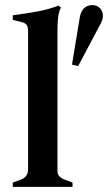

<svg xmlns="http://www.w3.org/2000/svg" viewBox="-20 -732 428 752"><path d="M30 -17 63 -29Q90 -40 90 -69V-608Q90 -628 83.5 -635.5Q77 -643 63 -646L30 -654V-672Q94 -681 131.5 -688Q169 -695 209 -710L219 -702Q205 -681 205 -617V-62Q205 -49 213 -41Q221 -33 232 -29L264 -17V0H30ZM262 -479 293 -667Q303 -712 342 -712Q360 -712 371.5 -700Q383 -688 383 -670Q383 -656 375 -641L286 -473Z"/></svg>

Font: Ibarra Real Nova
Style: Bold
Weight: 700
Designer: Jose Maria Ribagorda & Octavio Pardo
Foundry: Jose Maria Ribagorda
Version: Version 1.014